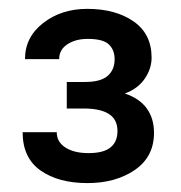

<svg xmlns="http://www.w3.org/2000/svg" viewBox="-20 -746 407 431"><path d="M30.8 -449.2Q30.8 -391.6 71 -363.3Q111.3 -335 176.3 -335Q239.7 -335 282.7 -364.5Q325.7 -394 325.7 -447.8Q325.7 -480 309.6 -502.4Q293.5 -524.9 260.3 -536.1Q289.6 -546.9 304.9 -569.3Q320.3 -591.8 320.3 -616.7Q320.3 -669.9 279.8 -698Q239.3 -726.1 175.8 -726.1Q117.7 -726.1 76.9 -694.3Q36.1 -662.6 36.1 -613.3H112.8Q112.8 -634.3 131.1 -646.5Q149.4 -658.7 177.2 -658.7Q210.9 -658.7 224.1 -646.5Q237.3 -634.3 237.3 -612.8Q237.3 -589.4 221.7 -575.7Q206.1 -562 170.9 -562H129.9V-502.4H170.9Q206.5 -502 225.1 -489.7Q243.7 -477.5 243.7 -451.7Q243.7 -427.7 228 -415Q212.4 -402.3 178.7 -402.3Q146.5 -402.3 127 -414.8Q107.4 -427.2 107.4 -449.2Z"/></svg>

Font: Roboto Flex
Style: Regular
Weight: 400
Designer: Berlow after Robertson
Foundry: Google
Version: Version 3.200;gftools[0.9.32]